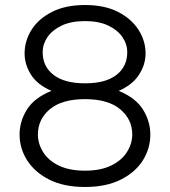

<svg xmlns="http://www.w3.org/2000/svg" viewBox="-20 -732 677 765"><path d="M319 13Q234 13 176 -16.5Q118 -46 88 -93.5Q58 -141 58 -196Q58 -248 87 -295Q116 -342 185 -370Q129 -394 103.5 -434.5Q78 -475 78 -519Q78 -569 105.5 -613Q133 -657 187 -684.5Q241 -712 319 -712Q397 -712 450.5 -684.5Q504 -657 532 -613Q560 -569 560 -519Q560 -475 534 -434.5Q508 -394 453 -370Q521 -342 550 -295Q579 -248 579 -196Q579 -141 549.5 -93.5Q520 -46 461.5 -16.5Q403 13 319 13ZM319 -400Q401 -400 444 -433.5Q487 -467 487 -524Q487 -556 468 -584Q449 -612 411.5 -630Q374 -648 319 -648Q263 -648 225.5 -630Q188 -612 169 -584Q150 -556 150 -524Q150 -467 193.5 -433.5Q237 -400 319 -400ZM319 -52Q381 -52 423 -72.5Q465 -93 486 -126.5Q507 -160 507 -196Q507 -257 458.5 -297Q410 -337 319 -337Q227 -337 179 -297Q131 -257 131 -196Q131 -160 151.5 -126.5Q172 -93 214 -72.5Q256 -52 319 -52Z"/></svg>

Font: MuseoModerno Light
Style: Regular
Weight: 300
Designer: Pablo Cosgaya, Héctor Gatti, Marcela Romero, and the Authors of The MuseoModerno Project.
Foundry: Omnibus-Type Team
Version: Version 1.001